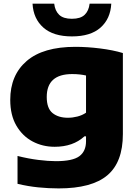

<svg xmlns="http://www.w3.org/2000/svg" viewBox="-20 -818 767 1068"><path d="M306.5 230Q249.5 230 192.8 224.2Q136 218.5 77.5 204.5V49.5Q137 64.5 192.8 71.5Q248.5 78.5 291 78.5Q384 78.5 421.2 51Q458.5 23.5 458.5 -32.5V-59.5H449.5Q386.5 -1.5 284 -1.5Q217 -1.5 161 -31.2Q105 -61 71 -119.2Q37 -177.5 37 -262.5Q37 -400 128.5 -478.8Q220 -557.5 399.5 -557.5Q465 -557.5 536.8 -548.5Q608.5 -539.5 663.5 -523V-72.5Q663.5 84.5 577 157.2Q490.5 230 306.5 230ZM357.5 -163Q384 -163 410.5 -169.8Q437 -176.5 458.5 -191V-398Q443.5 -401.5 424 -403.8Q404.5 -406 381.5 -406Q240 -406 240 -278.5Q240 -215.5 272.2 -189.2Q304.5 -163 357.5 -163ZM380 -615.5Q276.5 -615.5 221 -664.8Q165.5 -714 161 -797.5H281.5Q286 -758 309 -735.8Q332 -713.5 380 -713.5Q428 -713.5 451 -735.8Q474 -758 478.5 -797.5H599Q594.5 -713.5 539.2 -664.5Q484 -615.5 380 -615.5Z"/></svg>

Font: Encode Sans Exp XBd
Style: Regular
Weight: 800
Width: 7
Designer: Multiple Designers
Foundry: Impallari Type
Version: Version 3.002; ttfautohint (v1.8.3) -l 8 -r 50 -G 200 -x 14 